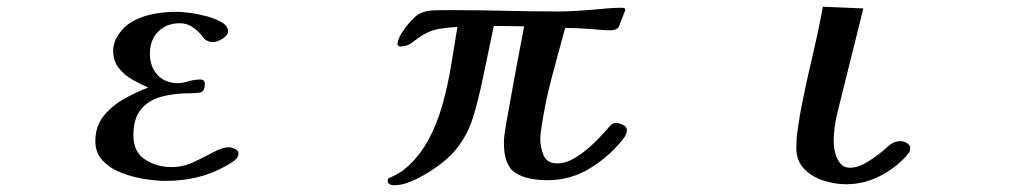

<svg xmlns="http://www.w3.org/2000/svg" viewBox="-20 -539 3040 570"><path d="M688 -84Q688 -71 675.5 -62Q663 -53 652 -47Q609 -23 565 -12.5Q521 -2 471 -2Q444 -2 409 -7.5Q374 -13 340.5 -26Q307 -39 285 -62Q263 -85 263 -120Q263 -164 287.5 -194.5Q312 -225 348.5 -245.5Q385 -266 420 -279Q397 -289 372.5 -303Q348 -317 332 -338Q316 -359 316 -388Q316 -401 320 -413Q324 -425 331 -435Q350 -464 379 -478.5Q408 -493 441 -498.5Q474 -504 505 -504Q517 -504 541.5 -501Q566 -498 592.5 -491Q619 -484 638 -473Q657 -462 657 -446Q657 -434 640.5 -424Q624 -414 613 -414Q600 -414 590 -421Q586 -423 583.5 -427Q581 -431 578 -435Q566 -449 550 -459.5Q534 -470 514 -470Q474 -470 449.5 -445Q425 -420 425 -380Q425 -341 447.5 -316.5Q470 -292 510 -292Q521 -292 539 -297.5Q557 -303 575 -303Q588 -303 588 -289Q588 -266 572.5 -264Q557 -262 540 -262Q497 -262 459.5 -252Q422 -242 399 -215Q376 -188 376 -137Q376 -88 410.5 -65.5Q445 -43 489 -43Q524 -43 555.5 -58Q587 -73 614 -87.5Q641 -102 660 -102Q667 -102 677.5 -97Q688 -92 688 -84Z M1841 -153Q1841 -146 1838.5 -140Q1836 -134 1831 -128Q1791 -76 1732.5 -40Q1674 -4 1606 -4Q1545 -4 1510.5 -25.5Q1476 -47 1476 -115Q1476 -129 1478 -142Q1480 -155 1482 -168Q1495 -242 1508.5 -315Q1522 -388 1536 -461Q1514 -461 1491.5 -461.5Q1469 -462 1446 -462Q1438 -424 1430 -385.5Q1422 -347 1414 -309Q1400 -241 1384 -189.5Q1368 -138 1335 -97Q1302 -56 1238 -19Q1219 -8 1195.5 1.5Q1172 11 1149 11Q1143 11 1137 8Q1131 5 1131 -2Q1131 -7 1134 -10Q1144 -14 1155 -20Q1166 -26 1175 -32Q1220 -67 1248.5 -118Q1277 -169 1293.5 -228Q1310 -287 1319.5 -346.5Q1329 -406 1338 -459Q1312 -458 1285 -453.5Q1258 -449 1235 -435Q1219 -425 1204 -413Q1189 -401 1168 -401Q1166 -401 1163 -403Q1160 -405 1160 -408Q1160 -421 1173 -441.5Q1186 -462 1202.5 -479.5Q1219 -497 1231 -501Q1249 -508 1272.5 -508.5Q1296 -509 1315 -509Q1396 -509 1476.5 -507Q1557 -505 1638 -505Q1663 -505 1688 -506.5Q1713 -508 1738 -510Q1760 -512 1782.5 -514Q1805 -516 1827 -516Q1829 -516 1832.5 -515Q1836 -514 1836 -510V-508L1816 -457Q1807 -449 1793 -449Q1777 -449 1762 -450.5Q1747 -452 1731 -453Q1695 -456 1658 -456Q1637 -381 1617 -305Q1597 -229 1586 -151Q1585 -145 1584.5 -138.5Q1584 -132 1584 -126Q1584 -101 1594 -77.5Q1604 -54 1634 -54Q1661 -54 1689 -71.5Q1717 -89 1741.5 -112.5Q1766 -136 1782 -155Q1785 -159 1788 -162Q1791 -165 1794 -168Q1800 -174 1809 -174Q1817 -174 1829 -168.5Q1841 -163 1841 -153Z M2682 -100Q2682 -91 2679 -86.5Q2676 -82 2670 -75Q2636 -38 2589.5 -15Q2543 8 2492 8Q2459 8 2424.5 -3Q2390 -14 2367 -38Q2344 -62 2344 -101Q2344 -126 2347.5 -150.5Q2351 -175 2355 -199Q2370 -279 2389 -359Q2408 -439 2423 -519L2543 -514Q2529 -456 2514.5 -399Q2500 -342 2486 -285Q2476 -244 2465.5 -202Q2455 -160 2455 -117Q2455 -103 2459.5 -85Q2464 -67 2474.5 -54Q2485 -41 2503 -41Q2529 -41 2559 -60.5Q2589 -80 2608 -97Q2613 -101 2617 -105Q2621 -109 2626 -112Q2639 -120 2654 -120Q2662 -120 2672 -114.5Q2682 -109 2682 -100Z"/></svg>

Font: Kaisei Opti
Style: Bold
Weight: 700
Designer: Font-Kai, 金井和夫
Foundry: KAZUO KANAI
Version: Version 5.003